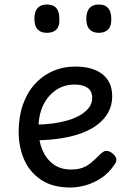

<svg xmlns="http://www.w3.org/2000/svg" viewBox="-20 -815 566 854"><path d="M293 19Q214 19 163 -15Q112 -49 87.5 -105Q63 -161 63 -228Q63 -295 81.5 -348.5Q100 -402 134 -440Q168 -478 214.5 -498.5Q261 -519 316 -519Q365 -519 401.5 -504.5Q438 -490 458.5 -460.5Q479 -431 479 -386Q479 -348 462.5 -317Q446 -286 416 -262.5Q386 -239 345 -223.5Q304 -208 253 -200Q202 -192 145 -191V-261Q178 -261 212.5 -265.5Q247 -270 279 -279Q311 -288 336 -302.5Q361 -317 375.5 -336Q390 -355 390 -379Q390 -411 368.5 -425Q347 -439 311 -439Q278 -439 249.5 -426Q221 -413 198.5 -387.5Q176 -362 163.5 -326Q151 -290 151 -244Q151 -189 168.5 -148Q186 -107 218 -84Q250 -61 295 -61Q325 -61 346 -68.5Q367 -76 385.5 -91.5Q404 -107 426 -129Q441 -144 453.5 -144Q466 -144 480 -133Q494 -122 497 -109.5Q500 -97 490 -84Q465 -46 431 -23.5Q397 -1 361.5 9Q326 19 293 19ZM189 -669Q161 -669 147 -684.5Q133 -700 133 -731Q133 -763 147 -779Q161 -795 189 -795Q217 -795 230.5 -779Q244 -763 244 -731Q246 -700 231.5 -684.5Q217 -669 189 -669ZM420 -669Q392 -669 378 -684.5Q364 -700 364 -731Q364 -763 378 -779Q392 -795 420 -795Q447 -795 461 -779Q475 -763 475 -731Q476 -700 461.5 -684.5Q447 -669 420 -669Z"/></svg>

Font: Playwrite ES Deco
Style: Regular
Weight: 400
Designer: Veronika Burian, José Scaglione
Foundry: TypeTogether
Version: Version 1.002